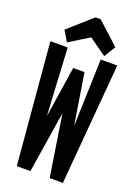

<svg xmlns="http://www.w3.org/2000/svg" viewBox="-153 -867 656 928"><g transform="rotate(20 175.0 -403.0)"><path d="M59 0 5 -623H94L113 -277L153 -539H211L253 -277L264 -623H349L296 0H228L179 -316L129 0ZM82 -645 50 -699 171 -806H197L310 -703L274 -644L184 -708Z"/></g></svg>

Font: Inconsolata ExtraCondensed Black
Style: Regular
Weight: 900
Width: 2
Monospace: yes
Designer: Raph Levien, Cyreal, Brenton Simpson
Foundry: Raph Levien, Cyreal, Google
Version: Version 3.001; ttfautohint (v1.8.2.53-6de2)